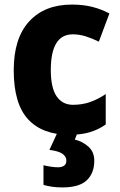

<svg xmlns="http://www.w3.org/2000/svg" viewBox="-20 -579 525 839"><path d="M284 10Q165 10 102.5 -58Q40 -126 40 -272Q40 -412 107.5 -485.5Q175 -559 294 -559Q345 -559 385 -548.5Q425 -538 458 -520L412 -397Q381 -412 353.5 -420.5Q326 -429 298 -429Q202 -429 202 -273Q202 -195 227.5 -158Q253 -121 299 -121Q339 -121 373.5 -133Q408 -145 442 -168V-35Q409 -12 371.5 -1Q334 10 284 10ZM392 123Q392 178 359 209Q326 240 253 240Q228 240 207.5 237Q187 234 170 229V143Q186 147 203 149.5Q220 152 234 152Q250 152 260 145Q270 138 270 123Q270 105 253 93Q236 81 196 76L231 0H319L307 31Q341 39 366.5 62Q392 85 392 123Z"/></svg>

Font: Noto Sans Kannada SemiCondensed ExtraBold
Style: Regular
Weight: 800
Width: 4
Designer: Jelle Bosma - Monotype Design Team
Foundry: Monotype Imaging Inc.
Version: Version 2.005; ttfautohint (v1.8.4.7-5d5b)